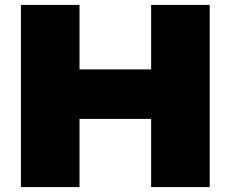

<svg xmlns="http://www.w3.org/2000/svg" viewBox="-20 -760 937 780"><path d="M65 0V-740H303V-478H594V-740H832V0H594V-277H303V0Z"/></svg>

Font: Encode Sans Expanded Black
Style: Regular
Weight: 900
Width: 7
Designer: Multiple Designers
Foundry: Impallari Type
Version: Version 2.000